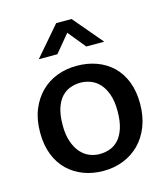

<svg xmlns="http://www.w3.org/2000/svg" viewBox="-106 -773 759 867"><g transform="rotate(-15 274.0 -340.0)"><path d="M509 -241Q509 -182 490.5 -135Q472 -88 440 -56Q408 -24 365 -7Q322 10 272 10Q222 10 179.5 -6Q137 -22 105.5 -52.5Q74 -83 56.5 -128Q39 -173 39 -231Q39 -291 57.5 -337Q76 -383 108 -415Q140 -447 183 -463.5Q226 -480 276 -480Q326 -480 368.5 -464.5Q411 -449 442.5 -419Q474 -389 491.5 -344Q509 -299 509 -241ZM402 -236Q402 -281 391 -312.5Q380 -344 362 -364Q344 -384 320.5 -393Q297 -402 273 -402Q249 -402 226 -394Q203 -386 185 -367Q167 -348 156.5 -316Q146 -284 146 -236Q146 -192 157 -160Q168 -128 186 -107.5Q204 -87 227 -77.5Q250 -68 275 -68Q299 -68 322 -76Q345 -84 363 -103.5Q381 -123 391.5 -155.5Q402 -188 402 -236ZM425 -553H341L274 -635L206 -553H119L237 -690H309Z"/></g></svg>

Font: Mukta Medium
Style: Regular
Weight: 500
Designer: Girish Dalvi and Yashodeep Gholap
Foundry: Ek Type
Version: Version 2.538;PS 1.002;hotconv 16.6.51;makeotf.lib2.5.65220;